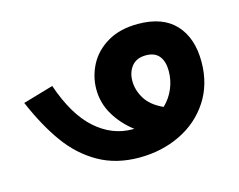

<svg xmlns="http://www.w3.org/2000/svg" viewBox="-66 -486 731 587"><g transform="rotate(-15 300.0 -193.0)"><path d="M12.5 -247.5 108.5 -275.5Q142 -177.5 194.5 -130.8Q247 -84 311.5 -84H317Q280 -112.5 258 -149.8Q236 -187 236 -230.5Q236 -271 255.2 -307.8Q274.5 -344.5 313.8 -367.8Q353 -391 410 -391Q488.5 -391 528.5 -347.8Q568.5 -304.5 568.5 -229.5Q568.5 -158.5 533.8 -105.2Q499 -52 440 -23.5Q381 5 310 5Q236.5 5 181 -26.8Q125.5 -58.5 85.8 -113.8Q46 -169 12.5 -247.5ZM421 -125.5Q442 -145.5 453.2 -172Q464.5 -198.5 464.5 -228Q464.5 -257.5 451 -274.8Q437.5 -292 409 -292Q379.5 -292 364.2 -273.2Q349 -254.5 349 -226.5Q349 -197.5 365.8 -170.2Q382.5 -143 421 -125.5Z"/></g></svg>

Font: JuliaMono SemiBold
Style: Regular
Weight: 600
Monospace: yes
Designer: cormullion
Foundry: corm
Version: Version 0.055; ttfautohint (v1.8.4)